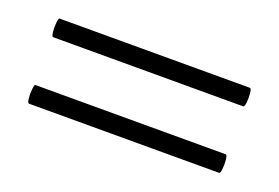

<svg xmlns="http://www.w3.org/2000/svg" viewBox="-42 -379 552 380"><g transform="rotate(20 234.0 -189.5)"><path d="M34 -240Q31 -240 30 -250Q29 -260 30 -269.5Q31 -279 33 -279H434Q437 -279 438 -269.5Q439 -260 438 -250Q437 -240 434 -240ZM34 -100Q31 -100 30 -109.5Q29 -119 30 -129Q31 -139 33 -139H434Q437 -139 438 -129Q439 -119 438 -109.5Q437 -100 434 -100Z"/></g></svg>

Font: Cormorant
Style: Italic
Weight: 400
Italic angle: -10°
Designer: Christian Thalmann (Catharsis Fonts)
Foundry: Catharsis Fonts
Version: Version 4.000